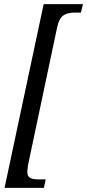

<svg xmlns="http://www.w3.org/2000/svg" viewBox="-20 -780 421 928"><path d="M191 -760H381L371 -719H337Q305 -719 285 -704.5Q265 -690 256 -647L115 20Q112 44 112 50Q112 72 125.5 79.5Q139 87 166 87H201L192 128H2Z"/></svg>

Font: Noto Serif Cond
Style: Italic
Weight: 400
Width: 3
Italic angle: -12°
Designer: Monotype Design Team
Foundry: Monotype Imaging Inc.
Version: Version 1.001